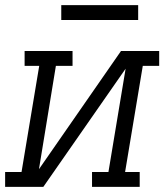

<svg xmlns="http://www.w3.org/2000/svg" viewBox="-33 -729 653 749"><path d="M-13 0V-58H51L120 -472H63V-530H250V-472H185L119 -69L439 -530H588V-472H524L455 -58H512V0H326V-58H390L457 -461L136 0ZM206 -651V-709H506V-651Z"/></svg>

Font: Iosevka Curly Slab LtExObl
Style: Regular
Weight: 300
Width: 7
Italic angle: -9°
Monospace: yes
Designer: Belleve Invis
Foundry: Belleve Invis
Version: Version 11.1.0; ttfautohint (v1.8.3)